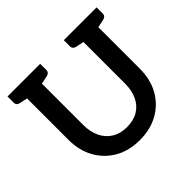

<svg xmlns="http://www.w3.org/2000/svg" viewBox="-172 -919 1126 1126"><g transform="rotate(-45 391.0 -356.0)"><path d="M391 9Q301 9 235 -29Q169 -67 132 -134Q95 -201 95 -287V-721H218V-288Q218 -232 238.5 -189Q259 -146 298 -122Q337 -98 391 -98Q446 -98 484.5 -121.5Q523 -145 543 -187.5Q563 -230 563 -287V-721H686V-287Q686 -199 649 -132.5Q612 -66 545.5 -28.5Q479 9 391 9ZM122 -721 110 -629 46 -642Q34 -645 28 -651.5Q22 -658 22 -670V-721ZM293 -721V-670Q293 -658 286.5 -651.5Q280 -645 268 -642L205 -629L193 -721ZM590 -721 578 -629 514 -642Q502 -645 495.5 -651.5Q489 -658 489 -670V-721ZM761 -721V-670Q761 -658 754.5 -651.5Q748 -645 736 -642L673 -629L660 -721Z"/></g></svg>

Font: Aleo SemiBold
Style: Regular
Weight: 600
Designer: Alessio Laiso
Foundry: Alessio Laiso
Version: Version 2.001;gftools[0.9.29]